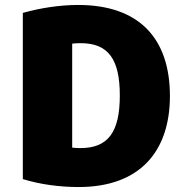

<svg xmlns="http://www.w3.org/2000/svg" viewBox="-20 -732 749 774"><path d="M665 -345C665 -123 545 22 297 22C222 22 144 12 72 -10V-680C143 -700 222 -712 295 -712C543 -712 665 -575 665 -345ZM463 -347C463 -493 417 -558 305 -558C296 -558 274 -557 271 -556V-137C273 -136 295 -135 304 -135C414 -135 463 -197 463 -347Z"/></svg>

Font: Repo Black
Style: Regular
Weight: 900
Designer: Stefan Peev
Foundry: Context Ltd
Version: Version 1.502